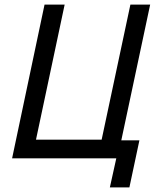

<svg xmlns="http://www.w3.org/2000/svg" viewBox="-20 -696 684 844"><path d="M33.2 0 175.8 -675.8H264.2L138.2 -82H426.8L553.2 -675.8H640.1L513.2 -79.1H592.8L548.8 127.9H462.9L491.2 0Z"/></svg>

Font: Lorenzo Sans
Style: Italic
Weight: 400
Italic angle: -12°
Foundry: Intel Corporation
Version: Version 1.00; ttfautohint (v1.5)